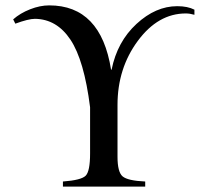

<svg xmlns="http://www.w3.org/2000/svg" viewBox="-20 -694 762 714"><path d="M703 -658V-639Q686 -644 671 -644Q568 -644 492.5 -542Q417 -440 417 -304V-111Q417 -54 436 -38Q455 -22 520 -19V0H214V-19Q282 -24 298.5 -40.5Q315 -57 315 -123V-295Q293 -470 242 -546.5Q191 -623 110 -624Q86 -624 37 -606L29 -622Q55 -645 92 -659.5Q129 -674 163 -674Q355 -674 393 -435H395Q416 -539 487.5 -605Q559 -671 639 -671Q678 -671 703 -658Z"/></svg>

Font: STIX Math
Style: Regular
Weight: 400
Designer: MicroPress Inc., with final additions and corrections provided by Coen Hoffman, Elsevier (retired)
Version: Version 1.1.1